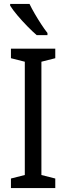

<svg xmlns="http://www.w3.org/2000/svg" viewBox="-20 -963 340 983"><path d="M263 0H36V-49L107 -67V-647L36 -665V-714H263V-665L192 -647V-67L263 -49ZM131 -943Q142 -920 158 -892.5Q174 -865 191 -839Q208 -813 223 -794V-783H168Q148 -800 120.5 -828Q93 -856 69 -884.5Q45 -913 32 -934V-943Z"/></svg>

Font: Noto Sans Thai Cond
Style: Regular
Weight: 400
Width: 3
Designer: Monotype Design Team
Foundry: Monotype Imaging Inc.
Version: Version 2.002; ttfautohint (v1.8.4.7-5d5b)